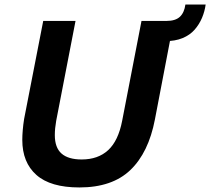

<svg xmlns="http://www.w3.org/2000/svg" viewBox="-20 -812 924 844"><path d="M78 -197Q78 -216 80 -240Q82 -264 86 -289L170 -720H312L227 -281Q224 -264 222.5 -248.5Q221 -233 221 -218Q221 -163 250.5 -137Q280 -111 339 -111Q411 -111 455.5 -152Q500 -193 517 -281L602 -720H744L661 -287Q633 -141 553 -64.5Q473 12 329 12Q202 12 140 -43Q78 -98 78 -197ZM704 -631 712 -720Q751 -720 770.5 -738Q790 -756 795 -792H884Q880 -762 868 -733.5Q856 -705 835.5 -681.5Q815 -658 782.5 -644.5Q750 -631 704 -631Z"/></svg>

Font: Kufam SemiBold
Style: Italic
Weight: 600
Italic angle: -11°
Designer: Artur Schmal
Foundry: Original Type
Version: Version 1.301; ttfautohint (v1.8.3)